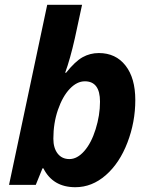

<svg xmlns="http://www.w3.org/2000/svg" viewBox="-20 -780 635 810"><path d="M397 -556.2Q468.3 -556.2 509.5 -503.4Q550.8 -450.7 550.8 -357.9Q550.8 -265.1 517.6 -178.5Q484.4 -91.8 426.3 -41Q368.2 9.8 297.9 9.8Q203.1 9.8 163.1 -69.8H159.2L130.9 0H18.1L179.2 -759.8H326.2L295.9 -619.1Q275.9 -530.3 254.9 -473.1H258.8Q296.9 -521 328.4 -538.6Q359.9 -556.2 397 -556.2ZM337.9 -437Q304.7 -437 274.4 -405.3Q244.1 -373.5 224.6 -317.1Q205.1 -260.7 205.1 -194.8Q205.1 -155.8 223.1 -132.3Q241.2 -108.9 272.9 -108.9Q305.7 -108.9 335.4 -142.6Q365.2 -176.3 383.5 -235.1Q401.9 -293.9 401.9 -351.1Q401.9 -437 337.9 -437Z"/></svg>

Font: CAA NEO Sans
Style: Bold Italic
Weight: 700
Italic angle: -12°
Version: Version 1.10